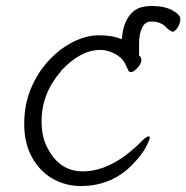

<svg xmlns="http://www.w3.org/2000/svg" viewBox="-20 -604 623 642"><path d="M250 18Q199 18 156 -6.5Q113 -31 87 -78Q61 -125 61 -189.5Q61 -254 83 -307Q105 -360 141.5 -400Q178 -440 223 -463Q268 -486 310 -486Q352 -486 379 -476Q381 -474 383 -474H388V-479Q393 -536 424 -564Q445 -584 487.5 -584Q530 -584 556.5 -569.5Q583 -555 583 -540.5Q583 -526 574 -512Q565 -498 557 -498Q551 -499 539 -509Q521 -532 485 -532Q465 -532 455 -511Q445 -490 445 -458V-417H448Q452 -409 453 -405Q453 -391 439.5 -377Q426 -363 419.5 -363Q413 -363 411 -365Q404 -380 397 -393.5Q390 -407 378 -415Q348 -437 315 -437Q249 -437 184 -367V-366Q119 -291 119 -199Q119 -144 140 -107Q180 -31 257 -31Q355 -31 457 -135Q470 -148 477 -148Q481 -148 481 -144Q481 -137 467.5 -111.5Q454 -86 425 -56Q355 18 250 18Z"/></svg>

Font: Moon Stars Kai T Light
Style: Regular
Weight: 300
Designer: GuiWonder
Version: Version 1.101